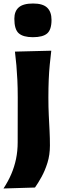

<svg xmlns="http://www.w3.org/2000/svg" viewBox="-29 -855 366 1096"><path d="M-9.1 220.9 170.7 215.5Q188.2 190.8 207.9 155.2Q227.7 119.6 241.9 74.3Q256 29 256 -24.3Q256 -67.4 253.9 -108.8Q251.8 -150.2 249.5 -196.1Q247.2 -242 247.2 -298.2Q247.2 -355.6 249.2 -400.7Q251.1 -445.8 255 -485.4Q258.8 -525.1 263.7 -565.6L56.3 -560.4Q61.2 -520.7 64.6 -481.8Q68 -442.9 70.1 -398.6Q72.3 -354.3 72.3 -298.2L71.9 -42.8Q71.9 7.3 62.5 52.6Q53.1 97.8 35.1 139.5Q17.1 181.2 -9.1 220.9ZM158.7 -642.7Q215.5 -642.7 240.3 -664.1Q265.1 -685.5 265.1 -741.5Q265.1 -787.3 240.4 -811.1Q215.7 -835 159.8 -835Q103.2 -835 78 -812.8Q52.9 -790.7 52.9 -747.9Q52.9 -687.2 78 -665Q103.2 -642.7 158.7 -642.7Z"/></svg>

Font: Pinar FD VF
Style: Regular
Weight: 300
Designer: Amin Abedi
Version: Version 2.000